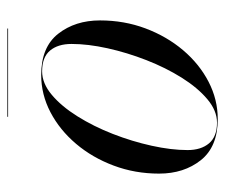

<svg xmlns="http://www.w3.org/2000/svg" viewBox="-65 -537 612 522"><g transform="rotate(-90 241.0 -276.0)"><path d="M184.5 -562H424.5V-560H184.5ZM178.5 10Q103 10 66.5 -36Q30 -82 30 -149.5Q30 -215 51.8 -273Q73.5 -331 111 -375.2Q148.5 -419.5 196.8 -444.8Q245 -470 298 -470Q374 -470 410.2 -423.8Q446.5 -377.5 446.5 -310Q446.5 -244.5 424.8 -186.5Q403 -128.5 365.5 -84.2Q328 -40 279.8 -15Q231.5 10 178.5 10ZM168.5 8Q201 8 232.2 -18.2Q263.5 -44.5 290.8 -88Q318 -131.5 338.5 -184Q359 -236.5 370.8 -289.8Q382.5 -343 382.5 -387.5Q382.5 -424.5 364.5 -446Q346.5 -467.5 308 -467.5Q275.5 -467.5 244.2 -441.2Q213 -415 185.8 -371.5Q158.5 -328 138 -275.5Q117.5 -223 105.8 -169.8Q94 -116.5 94 -72Q94 -35.5 112.2 -13.8Q130.5 8 168.5 8Z"/></g></svg>

Font: Bodoni* 96pt
Style: Italic
Weight: 400
Italic angle: -13°
Version: Version 2.3